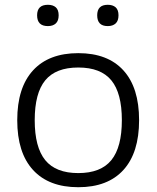

<svg xmlns="http://www.w3.org/2000/svg" viewBox="-20 -772 654 802"><path d="M180 -663Q135 -663 135 -708Q135 -752 180 -752Q201 -752 213 -741.5Q225 -731 225 -708Q225 -685 213 -674Q201 -663 180 -663ZM430 -663Q386 -663 386 -708Q386 -752 430 -752Q451 -752 463 -741.5Q475 -731 475 -708Q475 -685 463 -674Q451 -663 430 -663ZM307 10Q184 10 118 -62Q52 -134 52 -270Q52 -406 118 -478Q184 -550 307 -550Q430 -550 495.5 -478Q561 -406 561 -270Q561 -134 495.5 -62Q430 10 307 10ZM307 -49Q401 -49 445 -103Q489 -157 489 -270Q489 -383 445 -436.5Q401 -490 307 -490Q213 -490 169 -436.5Q125 -383 125 -270Q125 -157 169 -103Q213 -49 307 -49Z"/></svg>

Font: Encode Sans Wide
Style: Light
Weight: 300
Designer: Pablo Impallari, Andres Torresi
Foundry: Pablo Impallari, Andres Torresi
Version: Version 1.000; ttfautohint (v1.00) -l 8 -r 50 -G 200 -x 14 -